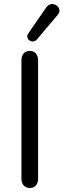

<svg xmlns="http://www.w3.org/2000/svg" viewBox="-20 -931 317 958"><path d="M129 7C156 7 170 -12 170 -40V-630C170 -658 155 -677 129 -677C102 -677 87 -658 87 -630V-40C87 -12 102 7 129 7ZM164 -734 268 -857C299 -892 239 -936 210 -893L121 -764C102 -736 142 -709 164 -734Z"/></svg>

Font: SN Pro Book
Style: Regular
Weight: 350
Designer: Tobias Whetton
Foundry: Supernotes
Version: Version 1.003;Glyphs 3.3 (3324)